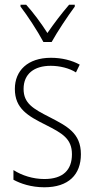

<svg xmlns="http://www.w3.org/2000/svg" viewBox="-20 -784 401 814"><path d="M164 -606H199C224 -651 266 -714 297 -756V-764H273C238 -723 210 -686 181 -644C155 -685 120 -732 91 -764H67V-756C95 -720 139 -653 164 -606ZM323 -130C323 -220 264 -249 191 -287C120 -323 80 -346 80 -407C80 -471 125 -505 195 -505C233 -505 274 -495 302 -477L318 -510C285 -528 243 -539 196 -539C97 -539 43 -484 43 -407C43 -323 99 -292 175 -254C244 -219 285 -196 285 -130C285 -64 248 -25 168 -25C120 -25 73 -40 37 -63V-22C66 -6 112 10 168 10C271 10 323 -44 323 -130Z"/></svg>

Font: Noto Sans Gurmukhi UI Condensed ExtraLight
Style: Regular
Weight: 200
Width: 3
Designer: Jelle Bosma - Monotype Design Team
Foundry: Monotype Imaging Inc.
Version: Version 2.004